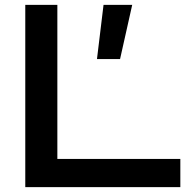

<svg xmlns="http://www.w3.org/2000/svg" viewBox="-20 -770 778 790"><path d="M216 -750V-59L157 -116H722V0H84V-750ZM406 -750H524L474 -527H379Z"/></svg>

Font: Unbounded
Style: Regular
Weight: 400
Designer: Luke Prowse, Jean-Baptiste Morizot, Fátima Lázaro, Florian Runge
Foundry: NaN
Version: Version 1.701;gftools[0.9.28.dev5+ged2979d]